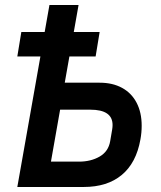

<svg xmlns="http://www.w3.org/2000/svg" viewBox="-20 -745 640 765"><path d="M141 -520H49L65 -617.5H158L177 -725H293L274 -617.5H377L361 -520H256.5L238 -415.5H377Q428.5 -415.5 466.2 -395Q504 -374.5 524.2 -335.8Q544.5 -297 544.5 -244Q544.5 -216.5 539.5 -189.5Q523 -96 465.2 -48Q407.5 0 313.5 0H49ZM419 -182.5 427 -229.5Q428.5 -238.5 428.5 -247Q428.5 -308 340 -308H219.5L183 -101H295Q342 -101 377 -121.2Q412 -141.5 419 -182.5Z"/></svg>

Font: JuliaMono
Style: Bold Italic
Weight: 700
Italic angle: -9°
Monospace: yes
Designer: cormullion
Foundry: corm
Version: Version 0.057; ttfautohint (v1.8.4)